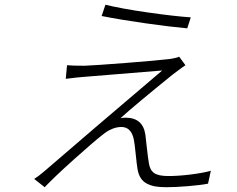

<svg xmlns="http://www.w3.org/2000/svg" viewBox="-20 -760 996 806"><path d="M422.6 -740.1Q491.1 -723.4 600.3 -707.7Q709.5 -692.1 780.9 -687.1L766 -641Q695 -647.4 591.4 -662.1Q487.9 -676.8 406.6 -692.8ZM758.5 -486.2Q749.3 -480.5 728.5 -464.7Q707.7 -448.9 704.9 -447.1Q545.1 -317.8 485.8 -263.8Q496.4 -266 507.1 -266Q579.5 -266 590.2 -195Q590.9 -189.6 596.1 -143.1Q601.2 -96.6 604.8 -76Q609 -46.2 627.1 -33.6Q645.2 -21 686.4 -21Q727.3 -21 779.1 -27.3Q831 -33.7 865.1 -43L853.3 11Q823.2 17 769.5 21.5Q715.9 25.9 677.6 25.9Q650.6 25.9 631 22.4Q611.5 18.8 595.3 10.1Q579.2 1.4 569.6 -14.6Q560 -30.5 556.8 -54Q554.3 -67.5 549.7 -112.9Q545.1 -158.4 541.9 -174Q530.9 -226.9 489.7 -226.9Q450.3 -226.9 410.2 -193.9Q373.2 -165.1 290.1 -90.6Q207 -16 167.6 25.9L123.6 -8.9Q139.6 -18.5 165.8 -40.8Q193.5 -65.3 385.8 -229.8Q578.1 -394.2 660.9 -464.1Q650.2 -463.4 330.3 -437.1Q304.3 -435.4 256 -429L261.4 -486.2Q283 -484 335.2 -484Q380.7 -485.8 509.9 -495.9Q639.2 -506 690.7 -512.1Q720.2 -516.3 732.2 -522Z"/></svg>

Font: Karasuma Gothic
Style: Light Italic
Weight: 300
Italic angle: 9.39998°
Designer: Rasmus Andersson / Ryoko Nishizuka
Foundry: rsms
Version: Version 1.00